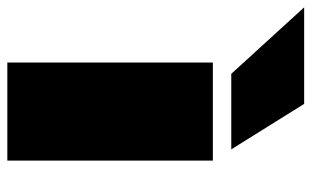

<svg xmlns="http://www.w3.org/2000/svg" viewBox="-262 -650 830 511"><g transform="rotate(90 152.5 -395.0)"><path d="M64 0V-547H325V0ZM94 -596 -83 -790H174L295 -596Z"/></g></svg>

Font: Georama ExtraExtended ExtraBold
Style: Regular
Weight: 800
Width: 8
Designer: Jean-Baptiste Levee
Foundry: Production Type
Version: Version 1.000